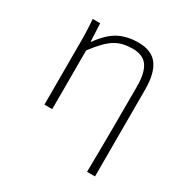

<svg xmlns="http://www.w3.org/2000/svg" viewBox="-155 -624 910 937"><g transform="rotate(30 300.0 -156.0)"><path d="M459 180Q461 59 461.5 -63Q462 -185 462 -302Q462 -379 436.5 -415.5Q411 -452 353 -452Q326 -452 302.5 -447Q279 -442 256.5 -429Q234 -416 210.5 -392Q187 -368 159 -331V0H115V-358Q115 -387 114 -415Q113 -443 110 -480H152L157 -379H159Q205 -443 252 -467.5Q299 -492 362 -492Q436 -492 470 -447Q504 -402 504 -308V180Z"/></g></svg>

Font: Source Code Pro Light
Style: Regular
Weight: 300
Monospace: yes
Designer: Paul D. Hunt, Teo Tuominen
Foundry: Adobe Systems Incorporated
Version: Version 2.030;PS 1.000;hotconv 16.6.51;makeotf.lib2.5.65220